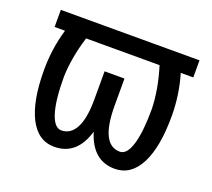

<svg xmlns="http://www.w3.org/2000/svg" viewBox="-97 -654 873 789"><g transform="rotate(20 339.5 -259.0)"><path d="M533.7 -273.4Q531.7 -357.4 502 -453.6H180.7Q150.9 -357.4 148.9 -273.4Q148.9 -171.9 166 -117.7Q183.1 -63.5 213.9 -63.5Q253.4 -63.5 275.4 -103.5Q297.4 -143.6 298.3 -223.1V-352.5H385.3V-234.9Q385.3 -63.5 469.7 -63.5Q500.5 -63.5 517.1 -118.2Q533.7 -172.9 533.7 -273.4ZM649.4 -453.6H594.7Q620.6 -365.7 620.6 -273.4Q620.6 -137.2 582.3 -63.7Q543.9 9.8 473.6 9.8Q376 9.8 341.3 -104Q307.6 9.8 209.5 9.8Q138.2 9.8 100.3 -64Q62.5 -137.7 62.5 -273.4Q62.5 -365.7 88.4 -453.6H43V-528.3H649.4Z"/></g></svg>

Font: MAUL Condensed
Style: Condensed Regular
Weight: 400
Designer: MAUL
Version: Version 1.0; 2020; ttfautohint (v1.8.3)